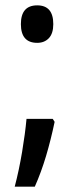

<svg xmlns="http://www.w3.org/2000/svg" viewBox="-20 -808 277 717"><path d="M58 -718Q58 -788 119 -788Q179 -788 179 -718Q179 -683 162.5 -665.5Q146 -648 119 -648Q58 -648 58 -718ZM177 -364 184 -353Q170 -286 152 -225.5Q134 -165 110 -111H35Q51 -172 62.5 -240.5Q74 -309 79 -364Z"/></svg>

Font: Noto Sans Khmer UI ExtraCondensed Medium
Style: Regular
Weight: 500
Width: 2
Designer: Danh Hong and the Monotype Design Team
Foundry: Monotype Imaging Inc.
Version: Version 2.002; ttfautohint (v1.8.4.7-5d5b)